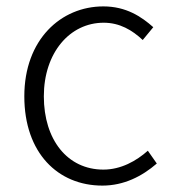

<svg xmlns="http://www.w3.org/2000/svg" viewBox="-20 -567 539 600"><path d="M300 13C367 13 424 -16 470 -56L442 -96C406 -64 358 -37 303 -37C191 -37 117 -130 117 -266C117 -402 198 -496 304 -496C354 -496 393 -473 426 -442L459 -482C422 -515 374 -547 303 -547C171 -547 56 -444 56 -266C56 -89 161 13 300 13Z"/></svg>

Font: Noto Sans JP Light
Style: Regular
Weight: 300
Designer: Ryoko NISHIZUKA (kana & ideographs); Paul D. Hunt (Latin, Greek & Cyrillic); Wenlong ZHANG (bopomofo); Sandoll Communica
Foundry: Adobe Systems Incorporated
Version: Version 1.004;PS 1.004;hotconv 1.0.82;makeotf.lib2.5.63406